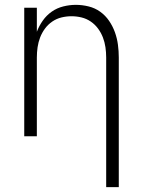

<svg xmlns="http://www.w3.org/2000/svg" viewBox="-20 -562 590 792"><path d="M418 210V-325Q418 -346 415 -367Q412 -388 404.5 -407.5Q397 -427 384.5 -444Q372 -461 354.5 -473Q337 -485 316.5 -490Q296 -495 275 -495Q254 -495 233.5 -490Q213 -485 195.5 -473Q178 -461 165.5 -444Q153 -427 145.5 -407.5Q138 -388 135 -367Q132 -346 132 -325V0H80V-530H132V-431Q141 -455 156.5 -477Q172 -499 193.5 -514Q215 -529 241 -535.5Q267 -542 293 -542Q319 -542 345.5 -535.5Q372 -529 393.5 -513.5Q415 -498 430 -476Q445 -454 454 -429Q463 -404 466.5 -377.5Q470 -351 470 -325V210Z"/></svg>

Font: Lode Dark
Style: Regular
Weight: 400
Monospace: yes
Designer: Belleve Invis
Foundry: Belleve Invis
Version: Version 29.2.0; ttfautohint (v1.8.3)